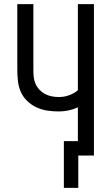

<svg xmlns="http://www.w3.org/2000/svg" viewBox="-20 -755 540 932"><path d="M290 157V-70H358V-234Q336 -224 312.5 -219Q289 -214 266 -214Q238 -214 210.5 -218Q183 -222 158 -233.5Q133 -245 112.5 -264.5Q92 -284 81 -309Q70 -334 67 -362Q64 -390 64 -417V-735H142V-417Q142 -400 143.5 -382.5Q145 -365 152 -349Q159 -333 171 -320Q183 -307 198 -299Q213 -291 230.5 -287.5Q248 -284 266 -284Q291 -284 315 -292.5Q339 -301 358 -317V-735H436V0H360V157Z"/></svg>

Font: Iosevka srxl
Style: Regular
Weight: 400
Monospace: yes
Designer: Belleve Invis
Foundry: Belleve Invis
Version: Version 33.0.1; ttfautohint (v1.8.3)